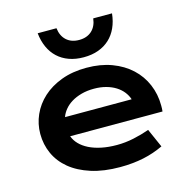

<svg xmlns="http://www.w3.org/2000/svg" viewBox="-121 -966 1078 1094"><g transform="rotate(-15 417.5 -419.0)"><path d="M63 -290Q63 -348.6 86.9 -402.1Q110.8 -455.6 155.8 -496.6Q200.7 -537.6 265.9 -562Q331.1 -586.4 414.1 -586.4Q496.6 -586.4 562.7 -561.8Q628.9 -537.1 675 -494.1Q721.2 -451.2 745.8 -393.1Q770.5 -335 770.5 -268.6Q770.5 -260.3 770.3 -250.7Q770 -241.2 769 -233.4H224.1Q233.4 -207.5 254.2 -186Q274.9 -164.6 306.2 -148.9Q337.4 -133.3 378.4 -124.8Q419.4 -116.2 469.2 -116.2Q519 -116.2 568.4 -126.7Q617.7 -137.2 662.6 -153.3L711.4 -43Q683.1 -29.8 654.1 -19.8Q625 -9.8 593.5 -3.2Q562 3.4 527.6 6.8Q493.2 10.3 455.1 10.3Q357.9 10.3 284.7 -13.2Q211.4 -36.6 162.1 -77.1Q112.8 -117.7 87.9 -172.4Q63 -227.1 63 -290ZM617.2 -346.2Q609.4 -370.1 593 -390.9Q576.7 -411.6 552.2 -427Q527.8 -442.4 495.6 -451.2Q463.4 -460 424.8 -460Q383.8 -460 350.1 -450.7Q316.4 -441.4 291 -425.8Q265.6 -410.2 248.8 -389.6Q231.9 -369.1 224.1 -346.2ZM416.5 -647.9Q368.2 -647.9 329.8 -661.9Q291.5 -675.8 263.7 -701.7Q235.8 -727.5 219 -764.6Q202.1 -801.8 197.3 -848.1H308.1Q313.5 -801.8 342 -775.9Q370.6 -750 416.5 -750Q462.4 -750 491 -775.9Q519.5 -801.8 524.9 -848.1H635.7Q630.9 -801.8 614 -764.6Q597.2 -727.5 569.3 -701.7Q541.5 -675.8 503.2 -661.9Q464.8 -647.9 416.5 -647.9Z"/></g></svg>

Font: Krona One
Style: Regular
Weight: 400
Version: Version 1.003